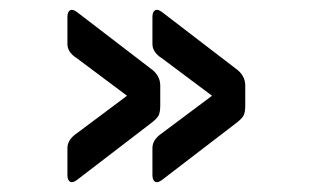

<svg xmlns="http://www.w3.org/2000/svg" viewBox="-20 -453 640 393"><path d="M292 -363V-418Q292 -429 297.5 -432Q303 -435 312 -428L462 -313Q482 -299 482 -278V-237Q482 -222 478 -215.5Q474 -209 462 -200L312 -85Q303 -78 297.5 -81Q292 -84 292 -95V-150Q292 -167 311 -180L414 -257L311 -334Q292 -346 292 -363ZM118 -363V-418Q118 -429 123.5 -432Q129 -435 138 -428L288 -313Q308 -299 308 -278V-237Q308 -222 304 -215.5Q300 -209 288 -200L138 -85Q129 -78 123.5 -81Q118 -84 118 -95V-150Q118 -167 137 -180L240 -257L137 -334Q118 -346 118 -363Z"/></svg>

Font: RajdhaniMono
Style: Bold
Weight: 700
Monospace: yes
Designer: Satya Rajpurohit, Jyotish Sonowal
Foundry: Indian Type Foundry
Version: Version 1.201;PS 1.0;hotconv 1.0.78;makeotf.lib2.5.61930; tt